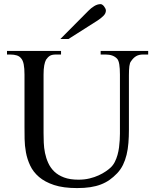

<svg xmlns="http://www.w3.org/2000/svg" viewBox="-20 -914 763 949"><path d="M687 -644.5Q666.5 -644.5 652.6 -636.2Q638.7 -627.9 627.4 -610.8Q621.6 -604 619.4 -586.9Q617.2 -569.8 617.2 -542V-272.5Q617.2 -238.3 614.7 -207.3Q612.3 -176.3 605.7 -149.2Q599.1 -122.1 587.9 -99.1Q576.7 -76.2 559.1 -57.6Q541 -38.6 521.5 -24.9Q502 -11.2 478.5 -2.2Q455.1 6.8 426.3 11.2Q397.5 15.6 360.8 15.6Q293 15.6 247.3 0.5Q201.7 -14.6 172.9 -39.3Q144 -64 129.2 -95.7Q114.3 -127.4 108.2 -160.9Q102.1 -194.3 101.6 -227.1Q101.1 -259.8 101.1 -285.6V-545.4Q101.1 -576.2 97.2 -595.9Q93.3 -615.7 84.5 -625.5Q76.7 -635.7 63.2 -640.1Q49.8 -644.5 29.8 -644.5H14.6V-662.1H281.7V-644.5H256.8Q236.8 -644.5 226.6 -638.2Q216.3 -631.8 207.5 -618.7Q202.1 -608.9 198.7 -591.1Q195.3 -573.2 195.3 -545.4V-256.3Q195.3 -234.9 196.3 -209.2Q197.3 -183.6 202.4 -158.2Q207.5 -132.8 218.3 -108.9Q229 -85 248 -66.4Q267.1 -47.9 296.4 -36.9Q325.7 -25.9 367.7 -25.9Q397.5 -25.9 422.6 -32Q447.8 -38.1 467.8 -47.4Q487.8 -56.6 502.7 -66.9Q517.6 -77.1 526.4 -85.4Q539.1 -97.2 547.4 -113.5Q555.7 -129.9 560.8 -148.2Q565.9 -166.5 568.4 -185.5Q570.8 -204.6 571.8 -221.9Q572.8 -239.3 572.8 -253.4V-545.4Q572.8 -576.2 569.6 -595.7Q566.4 -615.2 559.1 -623.5Q539.6 -644.5 502.4 -644.5H477.5V-662.1H712.4V-644.5ZM503.4 -861.8Q503.4 -847.7 491 -835.4Q478.5 -823.2 462.9 -813L318.4 -721.2H278.3L417 -860.8Q429.7 -874 445.6 -883.8Q461.4 -893.6 477.5 -893.6Q481.4 -893.6 485.8 -890.6Q490.2 -887.7 494.1 -882.8Q498 -877.9 500.7 -872.3Q503.4 -866.7 503.4 -861.8Z"/></svg>

Font: Doulos SIL Compact
Style: Regular
Weight: 400
Designer: Walt Agee, Victor Gaultney, Peter Martin, Debbi Hosken
Foundry: SIL International
Version: Version 4.110; 2011; Maintenance release ; LnSpcTght